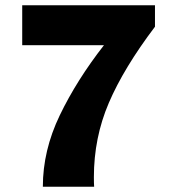

<svg xmlns="http://www.w3.org/2000/svg" viewBox="-20 -706 653 726"><path d="M566 -686V-605Q448 -449 391.5 -317Q335 -185 335 -36Q335 -12 336 0H142Q142 -137 206 -270Q270 -403 373 -535H64V-686Z"/></svg>

Font: Chivo ExtraBold
Style: Regular
Weight: 800
Designer: Hector Gatti
Foundry: Omnibus-Type
Version: Version 1.007